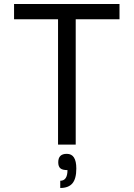

<svg xmlns="http://www.w3.org/2000/svg" viewBox="-20 -720 665 956"><path d="M575 -700V-624H357V0H269V-624H50V-700ZM312 46H313Q360 46 360 119Q360 170 340.5 193Q321 216 280 216V180Q316 180 316 127Q291 127 280.5 118Q270 109 270 88Q270 46 312 46Z"/></svg>

Font: Fivo Sans
Style: Regular
Weight: 400
Designer: Alexander Slobzheninov
Foundry: Alexander Slobzheninov
Version: 1.0